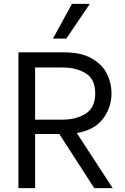

<svg xmlns="http://www.w3.org/2000/svg" viewBox="-20 -970 645 990"><path d="M286 -279H161V0H75V-700H313Q398 -700 452.5 -669Q507 -638 531 -590Q555 -542 555 -489Q555 -416 511.5 -358Q468 -300 376 -284L561 0H466ZM161 -353H302Q373 -353 422 -384Q471 -415 471 -489Q471 -562 422 -592Q373 -622 302 -622H161ZM253 -771 351 -950H443L322 -771Z"/></svg>

Font: Be Vietnam
Style: Regular
Weight: 400
Designer: Gabriel Lam
Foundry: TypeRant
Version: Version 4.000